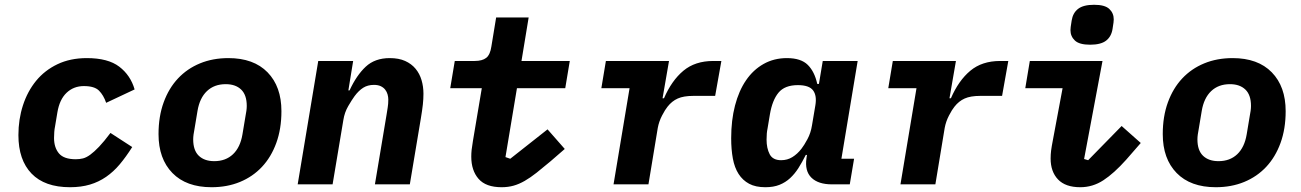

<svg xmlns="http://www.w3.org/2000/svg" viewBox="-20 -771 5440 803"><path d="M273 12Q167 12 112 -45Q57 -102 57 -206Q57 -272 76 -330.5Q95 -389 131 -433Q167 -477 220.5 -502.5Q274 -528 343 -528Q432 -528 479 -492Q526 -456 543 -397L424 -341Q413 -373 394 -392Q375 -411 331 -411Q288 -411 258.5 -383Q229 -355 220 -301L210 -241Q208 -232 207 -219Q206 -206 206 -194Q206 -154 226.5 -129.5Q247 -105 297 -105Q313 -105 327 -108.5Q341 -112 357.5 -124Q374 -136 394.5 -157.5Q415 -179 442 -215L533 -156Q507 -115 481 -84Q455 -53 424 -31.5Q393 -10 356 1Q319 12 273 12Z M865 12Q759 12 701 -47.5Q643 -107 643 -210Q643 -284 664.5 -343Q686 -402 724.5 -443Q763 -484 816.5 -506Q870 -528 935 -528Q1041 -528 1099 -468.5Q1157 -409 1157 -306Q1157 -232 1135.5 -173Q1114 -114 1075.5 -73Q1037 -32 983.5 -10Q930 12 865 12ZM876 -97Q924 -97 954.5 -126Q985 -155 994 -209L1007 -287Q1009 -296 1010.5 -307.5Q1012 -319 1012 -328Q1012 -374 988.5 -396.5Q965 -419 924 -419Q876 -419 845.5 -390Q815 -361 806 -307L793 -229Q791 -220 789.5 -208.5Q788 -197 788 -188Q788 -142 811.5 -119.5Q835 -97 876 -97Z M1225 0 1311 -516H1457L1437 -393H1442Q1471 -456 1509.5 -492Q1548 -528 1610 -528Q1648 -528 1674.5 -516Q1701 -504 1718 -483.5Q1735 -463 1743 -436Q1751 -409 1751 -379Q1751 -357 1748.5 -334Q1746 -311 1740 -275L1694 0H1548L1597 -293Q1599 -307 1601.5 -321.5Q1604 -336 1604 -355Q1604 -365 1601 -376Q1598 -387 1591 -396Q1584 -405 1572.5 -410.5Q1561 -416 1544 -416Q1518 -416 1499 -404Q1480 -392 1463 -369Q1452 -354 1436.5 -327.5Q1421 -301 1416 -269L1371 0Z M2078 12Q2012 12 1981.5 -23Q1951 -58 1951 -116Q1951 -130 1952.5 -144.5Q1954 -159 1958 -182L1995 -402H1863L1882 -516H1965Q1997 -516 2013.5 -529Q2030 -542 2035 -576L2055 -698H2191L2161 -516H2363L2344 -402H2142L2094 -114L2114 -107L2270 -230L2342 -148L2282 -96Q2250 -69 2224 -48.5Q2198 -28 2174.5 -14.5Q2151 -1 2128 5.5Q2105 12 2078 12Z M2546 0 2613 -402H2495L2514 -516H2778L2751 -360H2757Q2789 -434 2838 -475Q2887 -516 2963 -516H2997L2971 -370H2880Q2839 -370 2814.5 -359Q2790 -348 2772 -325Q2762 -313 2749 -288Q2736 -263 2731 -236L2692 0Z M3181 12Q3140 12 3113 -2.5Q3086 -17 3069 -43.5Q3052 -70 3045 -108Q3038 -146 3038 -193Q3038 -268 3054 -329.5Q3070 -391 3100 -435Q3130 -479 3173.5 -503.5Q3217 -528 3271 -528Q3330 -528 3358.5 -499.5Q3387 -471 3398 -420H3405L3421 -516H3567L3499 -107H3552L3534 0H3459Q3402 0 3373.5 -28Q3345 -56 3353 -110L3355 -123H3350Q3335 -93 3319.5 -68.5Q3304 -44 3284.5 -26Q3265 -8 3240 2Q3215 12 3181 12ZM3247 -101Q3273 -101 3294 -114Q3315 -127 3332 -149Q3343 -163 3357 -189Q3371 -215 3376 -247L3390 -330Q3397 -371 3380.5 -393Q3364 -415 3317 -415Q3262 -415 3236 -383.5Q3210 -352 3200 -293L3190 -233Q3188 -224 3187 -212.5Q3186 -201 3186 -187Q3186 -151 3199 -126Q3212 -101 3247 -101Z M3746 0 3813 -402H3695L3714 -516H3978L3951 -360H3957Q3989 -434 4038 -475Q4087 -516 4163 -516H4197L4171 -370H4080Q4039 -370 4014.5 -359Q3990 -348 3972 -325Q3962 -313 3949 -288Q3936 -263 3931 -236L3892 0Z M4539 -584Q4494 -584 4475.5 -601.5Q4457 -619 4457 -645Q4457 -650 4458 -658.5Q4459 -667 4462 -685Q4467 -717 4489 -734Q4511 -751 4556 -751Q4601 -751 4619.5 -733.5Q4638 -716 4638 -690Q4638 -685 4637 -676.5Q4636 -668 4633 -650Q4628 -618 4606 -601Q4584 -584 4539 -584ZM4498 12Q4436 12 4405 -20.5Q4374 -53 4374 -108Q4374 -125 4376 -141Q4378 -157 4384 -188L4424 -402H4268L4287 -516H4591L4514 -106L4531 -101L4671 -244L4751 -173L4690 -103Q4639 -46 4594.5 -17Q4550 12 4498 12Z M5065 12Q4959 12 4901 -47.5Q4843 -107 4843 -210Q4843 -284 4864.5 -343Q4886 -402 4924.5 -443Q4963 -484 5016.5 -506Q5070 -528 5135 -528Q5241 -528 5299 -468.5Q5357 -409 5357 -306Q5357 -232 5335.5 -173Q5314 -114 5275.5 -73Q5237 -32 5183.5 -10Q5130 12 5065 12ZM5076 -97Q5124 -97 5154.5 -126Q5185 -155 5194 -209L5207 -287Q5209 -296 5210.5 -307.5Q5212 -319 5212 -328Q5212 -374 5188.5 -396.5Q5165 -419 5124 -419Q5076 -419 5045.5 -390Q5015 -361 5006 -307L4993 -229Q4991 -220 4989.5 -208.5Q4988 -197 4988 -188Q4988 -142 5011.5 -119.5Q5035 -97 5076 -97Z"/></svg>

Font: IBM Plex Mono
Style: Bold Italic
Weight: 700
Italic angle: -9°
Monospace: yes
Designer: Mike Abbink, Paul van der Laan, Pieter van Rosmalen
Foundry: Bold Monday
Version: Version 2.3